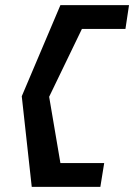

<svg xmlns="http://www.w3.org/2000/svg" viewBox="-20 -660 524 750"><path d="M65 -284 104 70H372L387 -23H216L172 -282L300 -547H470L484 -640H216Z"/></svg>

Font: Charger Pro
Style: ExBdExtObl
Weight: 400
Designer: Jasper
Foundry: Cannot Into Space Fonts
Version: Version 1.09